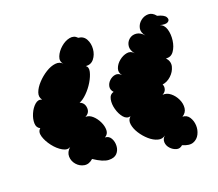

<svg xmlns="http://www.w3.org/2000/svg" viewBox="-78 -695 788 694"><g transform="rotate(-15 316.0 -348.0)"><path d="M525 -108Q515 -97 502 -99.5Q489 -102 478.5 -111.5Q468 -121 466 -134Q464 -147 474 -158Q463 -147 446 -150Q429 -153 412 -165.5Q395 -178 382 -195Q369 -212 365 -229Q361 -246 372 -257Q357 -252 344.5 -264.5Q332 -277 324.5 -297Q317 -317 319 -335Q321 -353 336 -358Q325 -368 326 -380.5Q327 -393 336 -403Q345 -413 357 -416Q369 -419 381 -409Q369 -421 373 -436.5Q377 -452 390 -464.5Q403 -477 418.5 -481Q434 -485 446 -473Q431 -488 431.5 -503.5Q432 -519 442.5 -529.5Q453 -540 469 -540Q485 -540 500 -525Q485 -540 487 -556Q489 -572 501 -583.5Q513 -595 529 -596.5Q545 -598 559 -583Q585 -579 592 -568.5Q599 -558 590.5 -551Q582 -544 559 -548Q576 -544 583.5 -525Q591 -506 590 -482.5Q589 -459 579 -442Q569 -425 550 -426Q566 -411 563 -392Q560 -373 546 -357.5Q532 -342 514 -338Q519 -330 517 -319.5Q515 -309 504 -302Q520 -305 535 -295Q550 -285 559.5 -268.5Q569 -252 568.5 -235Q568 -218 553 -207Q570 -208 580 -195Q590 -182 592.5 -164.5Q595 -147 588.5 -130.5Q582 -114 566.5 -106.5Q551 -99 525 -108ZM198 -144Q183 -128 165.5 -129.5Q148 -131 135 -143.5Q122 -156 120 -173.5Q118 -191 133 -207Q122 -197 103 -205.5Q84 -214 67 -232.5Q50 -251 42.5 -270Q35 -289 46 -300Q32 -305 30 -322Q28 -339 34.5 -358.5Q41 -378 53 -390.5Q65 -403 79 -398Q68 -410 72.5 -427Q77 -444 91 -462Q105 -480 123 -493.5Q141 -507 158.5 -510.5Q176 -514 187 -503Q174 -515 179.5 -533Q185 -551 200 -566.5Q215 -582 232.5 -587Q250 -592 263 -580Q283 -580 293.5 -564Q304 -548 304 -527Q304 -506 293.5 -490Q283 -474 263 -474Q274 -468 271.5 -450.5Q269 -433 259 -412.5Q249 -392 234.5 -375Q220 -358 207 -352Q225 -347 228.5 -327.5Q232 -308 214 -297Q228 -299 241.5 -289Q255 -279 264.5 -263Q274 -247 275 -231.5Q276 -216 263 -207Q278 -208 286.5 -195.5Q295 -183 295.5 -166.5Q296 -150 286.5 -138Q277 -126 255.5 -125Q234 -124 198 -144Z"/></g></svg>

Font: Rubik Bubbles
Style: Regular
Weight: 400
Designer: Hubert and Fischer, NaN
Foundry: Hubert and Fischer, NaN
Version: Version 2.200